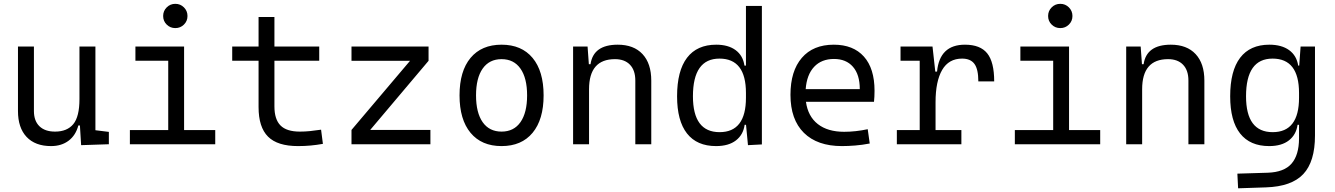

<svg xmlns="http://www.w3.org/2000/svg" viewBox="-20 -764 7071 1017"><path d="M250.5 9.8Q166.5 9.8 120.8 -38.8Q75.2 -87.4 75.2 -175.8V-517.6H159.7V-175.8Q159.7 -123.5 189 -95.2Q218.3 -66.9 271.5 -66.9Q335.4 -66.9 368.2 -106.4Q400.9 -146 400.9 -239.3V-517.6H485.4V-74.2L556.6 -65.4V0L409.7 4.9L403.3 -99.6H395Q381.3 -47.4 343.5 -18.8Q305.7 9.8 250.5 9.8Z M668 0V-75.2H871.1V-442.4H697.3V-517.6H955.1V-75.2H1120.1V0ZM908.7 -615.2Q881.8 -615.2 863 -633.8Q844.2 -652.3 844.2 -679.2Q844.2 -706.1 863 -724.9Q881.8 -743.7 908.7 -743.7Q935.5 -743.7 954.3 -724.9Q973.1 -706.1 973.1 -679.2Q973.1 -652.3 954.3 -633.8Q935.5 -615.2 908.7 -615.2Z M1558.6 9.8Q1449.7 9.8 1399.7 -40.3Q1349.6 -90.3 1349.6 -196.8V-442.4H1210V-517.6H1349.6V-673.8H1433.6V-517.6H1670.9V-442.4H1433.6V-200.2Q1433.6 -131.8 1465.8 -99.4Q1498 -66.9 1568.4 -66.9Q1594.7 -66.9 1621.8 -69.6Q1648.9 -72.3 1680.7 -77.1L1690.4 -2Q1657.2 3.9 1625.7 6.8Q1594.2 9.8 1558.6 9.8Z M1841.8 0V-75.7L2151.9 -441.9H1841.8V-517.6H2250V-441.9L1940.9 -75.7H2259.8V0Z M2636.7 9.8Q2530.8 9.8 2472.4 -60.5Q2414.1 -130.9 2414.1 -258.8Q2414.1 -387.2 2472.4 -457.3Q2530.8 -527.3 2636.7 -527.3Q2742.7 -527.3 2801 -457.3Q2859.4 -387.2 2859.4 -258.8Q2859.4 -130.9 2801 -60.5Q2742.7 9.8 2636.7 9.8ZM2636.7 -66.9Q2701.7 -66.9 2736.8 -116.9Q2772 -167 2772 -258.8Q2772 -350.6 2736.8 -400.6Q2701.7 -450.7 2636.7 -450.7Q2571.8 -450.7 2536.6 -400.6Q2501.5 -350.6 2501.5 -258.8Q2501.5 -167 2536.6 -116.9Q2571.8 -66.9 2636.7 -66.9Z M3345.2 0V-337.4Q3345.2 -391.6 3316.9 -421.1Q3288.6 -450.7 3237.3 -450.7Q3100.1 -450.7 3100.1 -291.5V0H3015.6V-517.6H3092.3L3099.1 -423.8H3107.9Q3123 -527.3 3252 -527.3Q3336.9 -527.3 3383.3 -477.5Q3429.7 -427.7 3429.7 -336.9V0Z M3772.9 9.8Q3671.4 9.8 3618.9 -57.1Q3566.4 -124 3566.4 -253.9Q3566.4 -388.7 3619.1 -458Q3671.9 -527.3 3773.9 -527.3Q3837.4 -527.3 3876.5 -498.5Q3915.5 -469.7 3923.3 -416.5H3931.2V-732.4H4015.6V1L3941.9 4.9L3931.6 -103H3924.3Q3917 -50.3 3878.2 -20.3Q3839.4 9.8 3772.9 9.8ZM3931.2 -246.1V-271.5Q3931.2 -453.6 3791 -453.6Q3650.4 -453.6 3650.4 -253.9Q3650.4 -64 3791.5 -64Q3931.2 -64 3931.2 -246.1Z M4439.5 9.8Q4309.1 9.8 4238 -60.5Q4167 -130.9 4167 -261.7Q4167 -387.7 4227.1 -457.5Q4287.1 -527.3 4396.5 -527.3Q4499.5 -527.3 4555.9 -464.4Q4612.3 -401.4 4612.3 -283.2Q4612.3 -250.5 4609.4 -224.6H4249Q4259.8 -147.5 4312 -106.7Q4364.3 -65.9 4451.2 -65.9Q4511.7 -65.9 4576.2 -79.6L4586.9 -3.9Q4546.9 3.9 4509.3 6.8Q4471.7 9.8 4439.5 9.8ZM4247.6 -292H4534.2Q4534.2 -368.7 4498 -410.2Q4461.9 -451.7 4397.5 -451.7Q4331.5 -451.7 4292.5 -410.2Q4253.4 -368.7 4247.6 -292Z M4935.5 -222.7V-75.2H5072.3V0H4730.5V-75.2H4851.6V-442.4H4750V-517.6H4919.4L4934.1 -384.8H4943.4Q4957 -527.3 5091.3 -527.3Q5172.4 -527.3 5209.2 -481.4Q5246.1 -435.5 5246.1 -333H5162.1Q5162.1 -397 5141.6 -425.3Q5121.1 -453.6 5076.2 -453.6Q5005.4 -453.6 4970.5 -393.6Q4935.5 -333.5 4935.5 -222.7Z M5355.5 0V-75.2H5558.6V-442.4H5384.8V-517.6H5642.6V-75.2H5807.6V0ZM5596.2 -615.2Q5569.3 -615.2 5550.5 -633.8Q5531.7 -652.3 5531.7 -679.2Q5531.7 -706.1 5550.5 -724.9Q5569.3 -743.7 5596.2 -743.7Q5623 -743.7 5641.8 -724.9Q5660.6 -706.1 5660.6 -679.2Q5660.6 -652.3 5641.8 -633.8Q5623 -615.2 5596.2 -615.2Z M6274.9 0V-337.4Q6274.9 -391.6 6246.6 -421.1Q6218.3 -450.7 6167 -450.7Q6029.8 -450.7 6029.8 -291.5V0H5945.3V-517.6H6022L6028.8 -423.8H6037.6Q6052.7 -527.3 6181.6 -527.3Q6266.6 -527.3 6313 -477.5Q6359.4 -427.7 6359.4 -336.9V0Z M6538.1 233.4 6534.2 155.8 6695.3 150.9Q6781.7 147.9 6821 102.8Q6860.4 57.6 6860.8 -30.3V-103H6853Q6845.7 -50.3 6807.1 -20.3Q6768.6 9.8 6702.6 9.8Q6601.1 9.8 6548.6 -57.1Q6496.1 -124 6496.1 -253.9Q6496.1 -388.7 6548.8 -458Q6601.6 -527.3 6703.6 -527.3Q6768.6 -527.3 6808.3 -498.5Q6848.1 -469.7 6856.4 -416.5H6861.8L6869.1 -517.6H6945.3V-45.9Q6945.3 92.3 6883.3 158.2Q6821.3 224.1 6685.5 228.5ZM6860.8 -271.5Q6860.8 -453.6 6720.7 -453.6Q6580.1 -453.6 6580.1 -253.9Q6580.1 -64 6721.2 -64Q6860.8 -64 6860.8 -246.1Z"/></svg>

Font: Cascadia Mono NF SemiLight
Style: Regular
Weight: 350
Monospace: yes
Designer: Aaron Bell
Foundry: Saja Typeworks
Version: Version 2404.023; ttfautohint (v1.8.4)